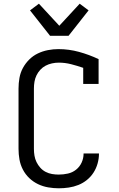

<svg xmlns="http://www.w3.org/2000/svg" viewBox="-20 -1008 640 1036"><path d="M297 8Q269 8 240 3Q211 -2 185 -14.5Q159 -27 138 -47Q117 -67 103.5 -93Q90 -119 85 -147.5Q80 -176 80 -205V-530Q80 -559 85 -587.5Q90 -616 103.5 -641Q117 -666 137.5 -686.5Q158 -707 184 -719.5Q210 -732 238.5 -737.5Q267 -743 295 -743Q352 -743 406.5 -728Q461 -713 512 -689V-555H429V-642Q397 -653 364 -661.5Q331 -670 297 -670Q279 -670 260.5 -666Q242 -662 226 -653.5Q210 -645 197.5 -631.5Q185 -618 177 -601.5Q169 -585 166 -567Q163 -549 163 -530V-205Q163 -186 166 -168Q169 -150 177 -133.5Q185 -117 197.5 -103Q210 -89 226.5 -80.5Q243 -72 261 -69Q279 -66 297 -66Q322 -66 346.5 -71.5Q371 -77 390.5 -92.5Q410 -108 420.5 -131Q431 -154 431 -179V-180H514V-178Q514 -152 506.5 -125.5Q499 -99 484.5 -76.5Q470 -54 449 -37Q428 -20 403 -10Q378 0 351 4Q324 8 297 8ZM250 -815 142 -952 190 -988 300 -869 410 -988 458 -952 350 -815Z"/></svg>

Font: Nova
Style: Regular
Weight: 400
Monospace: yes
Designer: Belleve Invis
Foundry: Belleve Invis
Version: Version 24.1.4; ttfautohint (v1.8.4)